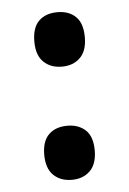

<svg xmlns="http://www.w3.org/2000/svg" viewBox="-42 -489 359 534"><g transform="rotate(-5 138.0 -222.0)"><path d="M67 -380Q67 -419 86 -437.5Q105 -456 138 -456Q170 -456 189 -437.5Q208 -419 208 -380Q208 -342 188.5 -323Q169 -304 138 -304Q106 -304 86.5 -323Q67 -342 67 -380ZM67 -64Q67 -102 86 -120.5Q105 -139 138 -139Q169 -139 188.5 -121Q208 -103 208 -64Q208 -26 188.5 -7Q169 12 138 12Q106 12 86.5 -7Q67 -26 67 -64Z"/></g></svg>

Font: Noto Sans Kannada Condensed SemiBold
Style: Regular
Weight: 600
Width: 3
Designer: Jelle Bosma - Monotype Design Team
Foundry: Monotype Imaging Inc.
Version: Version 2.005; ttfautohint (v1.8.4.7-5d5b)